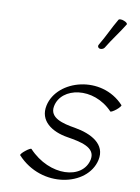

<svg xmlns="http://www.w3.org/2000/svg" viewBox="-105 -1043 824 1131"><g transform="rotate(10 307.5 -477.5)"><path d="M459 -793C491 -847 531 -897 563 -950C567 -955 558 -964 544 -969C530 -975 515 -975 511 -970C479 -916 455 -860 423 -807C416 -798 419 -787 429 -783C439 -780 453 -784 459 -793ZM79 -83C234 86 501 29 538 -135C560 -233 468 -281 368 -298C294 -310 212 -330 225 -401C247 -521 437 -555 557 -429C559 -426 575 -434 591 -447C607 -460 618 -474 615 -477C473 -631 216 -559 181 -399C160 -304 240 -251 335 -236C414 -223 506 -206 493 -132C468 -4 269 9 138 -131C135 -134 120 -126 104 -113C87 -100 76 -86 79 -83Z"/></g></svg>

Font: Nupuram ExtraLight Oblique
Style: Regular
Weight: 200
Designer: Santhosh Thottingal (santhosh.thottingal@gmail.com)
Foundry: SMC
Version: Version 1.000